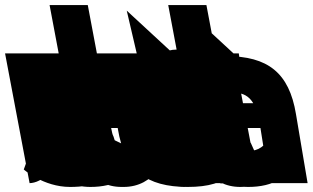

<svg xmlns="http://www.w3.org/2000/svg" viewBox="-63 -724 1236 759"><path d="M54 0C95 -1 194 -42 154 -270C155 -282 145 -374 224 -374C274 -374 308 -346 308 -346L343 -496C343 -496 297 -528 241 -528C155 -528 124 -439 124 -439H122L108 -513H-43Z M490 -218C490 -224 488 -234 487 -241C457 -414 340 -502 207 -502C74 -502 -14 -386 10 -243C34 -101 161 15 294 15C391 15 465 -22 496 -119L379 -175C347 -135 327 -126 278 -126C240 -126 180 -150 172 -218ZM158 -316C156 -357 181 -387 233 -387C277 -387 313 -363 325 -316Z M180 -502C65 -502 -3 -446 13 -348C25 -276 74 -241 123 -216C177 -188 225 -186 231 -151C236 -119 211 -116 190 -116C141 -116 73 -170 73 -170L31 -54C31 -54 108 15 214 15C304 15 418 -7 395 -149C379 -248 298 -283 237 -303C197 -316 165 -324 161 -349C157 -372 171 -378 204 -378C250 -378 305 -349 305 -349L335 -462C335 -462 265 -502 180 -502Z M169 -513H106L131 -378H194L232 -181C249 -90 297 15 418 15C480 15 523 -17 523 -17L459 -160C459 -160 444 -144 424 -144C400 -144 386 -167 377 -215L346 -378C453 -379 417 -459 412 -513H320L284 -704H133Z M165 -243C189 -100 298 15 426 15C486 15 532 -13 559 -52H561L569 1H719L621 -513L438 -682L495 -438C451 -479 398 -502 339 -502C211 -502 141 -386 165 -243ZM327 -240C317 -305 356 -351 413 -351C469 -351 521 -305 531 -240C541 -176 505 -130 446 -130C384 -130 337 -176 327 -240Z M509 -487H358L403 -214C430 -50 515 15 679 15C843 15 906 -50 879 -214L833 -487H682L718 -260C733 -166 715 -129 652 -129C589 -129 560 -166 545 -260Z M448 0C489 -1 588 -42 548 -270C549 -282 539 -374 618 -374C668 -374 702 -346 702 -346L737 -496C737 -496 691 -528 635 -528C549 -528 518 -439 518 -439H516L502 -513H351Z M404 -243C428 -100 537 15 665 15C725 15 771 -13 798 -52H800L808 1H958L860 -513L677 -682L734 -438C690 -479 637 -502 578 -502C450 -502 380 -386 404 -243ZM566 -240C556 -305 595 -351 652 -351C708 -351 760 -305 770 -240C780 -176 744 -130 685 -130C623 -130 576 -176 566 -240Z M828 0 792 -228C777 -322 795 -358 858 -358C921 -358 950 -322 965 -228L1001 0H1153L1107 -273C1080 -437 995 -502 831 -502C667 -502 605 -437 632 -273L677 0Z M638 -513H575L600 -378H663L701 -181C718 -90 766 15 887 15C949 15 992 -17 992 -17L928 -160C928 -160 913 -144 893 -144C869 -144 855 -167 846 -215L815 -378C922 -379 886 -459 881 -513H789L753 -704H602Z M1114 -218C1114 -224 1112 -234 1111 -241C1081 -414 964 -502 831 -502C698 -502 610 -386 634 -243C658 -101 785 15 918 15C1015 15 1089 -22 1120 -119L1003 -175C971 -135 951 -126 902 -126C864 -126 804 -150 796 -218ZM782 -316C780 -357 805 -387 857 -387C901 -387 937 -363 949 -316Z"/></svg>

Font: Poland Can Into
Style: Bold
Weight: 700
Foundry: Cannot Into Space Fonts
Version: Version 0.99